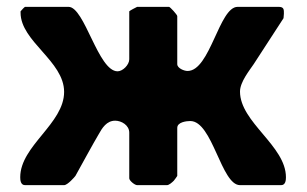

<svg xmlns="http://www.w3.org/2000/svg" viewBox="-20 -540 894 560"><path d="M473 -520H380C376 -518 360 -510 357 -507V-367C357 -351 338 -332 323 -332C266 -332 227 -520 180 -520H53C52 -520 43 -511 40 -507V-503C40 -419 167 -362 167 -272C167 -179 39 -115 39 -23C39 -15 40 0 53 0H167C177 0 198 -24 200 -27C210 -45 256 -129 267 -147C278 -167 291 -188 316 -188C334 -188 357 -175 357 -153V-20C357 -13 373 0 380 0H467C473 0 482 -8 487 -13C490 -17 497 -26 497 -27V-167C497 -184 524 -187 535 -187C600 -187 625 0 680 0H800C813 0 814 -15 814 -23C814 -115 680 -183 680 -273C680 -301 708 -335 720 -353C733 -373 794 -467 807 -487C807 -489 808 -498 808 -500C808 -511 809 -520 793 -520H673C619 -520 593 -333 527 -333C517 -333 497 -341 497 -353V-493C497 -497 476 -520 473 -520Z"/></svg>

Font: Asimov Print
Style: C
Weight: 500
Designer: Google
Version: Version 2.000980: 2014